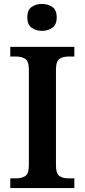

<svg xmlns="http://www.w3.org/2000/svg" viewBox="-20 -951 428 971"><path d="M32 0V-49H63Q89 -49 107.5 -60.5Q126 -72 126 -116V-598Q126 -642 107.5 -653.5Q89 -665 63 -665H32V-714H356V-665H325Q299 -665 281 -653.5Q263 -642 263 -598V-116Q263 -72 281 -60.5Q299 -49 325 -49H356V0ZM192 -795Q161 -795 139.5 -811Q118 -827 118 -863Q118 -900 139.5 -915.5Q161 -931 192 -931Q223 -931 245 -915.5Q267 -900 267 -863Q267 -827 245 -811Q223 -795 192 -795Z"/></svg>

Font: Noto Serif Thai SemiBold
Style: Regular
Weight: 600
Designer: Monotype Design Team
Foundry: Monotype Imaging Inc.
Version: Version 2.001; ttfautohint (v1.8.4.7-5d5b)